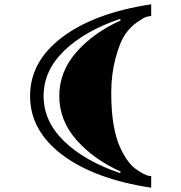

<svg xmlns="http://www.w3.org/2000/svg" viewBox="-20 -757 845 894"><path d="M611 29Q653 59 674 62L684 63V117Q420 77 270 -36Q120 -149 120 -310Q120 -471 270 -584Q420 -697 684 -737V-683Q676 -682 663.5 -679Q651 -676 619 -654Q587 -632 562.5 -596.5Q538 -561 518 -486Q498 -411 498 -325Q498 -239 508.5 -178.5Q519 -118 535 -80.5Q551 -43 571 -14Q591 15 611 29ZM539 49 542 42Q414 -16 335 -106.5Q256 -197 256 -310Q256 -423 335 -513.5Q414 -604 542 -662L539 -669Q374 -613 278.5 -520.5Q183 -428 183 -310Q183 -192 278.5 -99.5Q374 -7 539 49Z"/></svg>

Font: Diplomata
Style: Regular
Weight: 400
Width: 7
Designer: Eduardo Rodriguez Tunni
Foundry: Eduardo Rodriguez Tunni
Version: Version 1.001